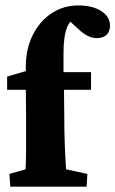

<svg xmlns="http://www.w3.org/2000/svg" viewBox="-20 -702 434 722"><path d="M305.7 0H18.6L15.6 -47.9L76.2 -65.4Q77.1 -86.9 77.6 -103.5Q78.1 -120.1 78.1 -139.2Q78.1 -158.2 78.1 -187Q78.1 -215.8 78.1 -262.7L77.1 -364.3V-452.1Q77.1 -517.6 103 -569.8Q128.9 -622.1 173.8 -651.9Q218.8 -681.6 274.4 -681.6Q327.1 -681.6 360.4 -660.6Q393.6 -639.6 393.6 -605.5Q393.6 -583 380.4 -570.8Q367.2 -558.6 343.8 -558.6Q314.5 -558.6 283.2 -585L223.6 -639.6L272.5 -632.8Q246.1 -632.8 232.4 -599.6Q218.8 -566.4 218.8 -501V-430.7L220.7 -364.3L221.7 -262.7Q221.7 -211.9 223.6 -158.2Q225.6 -104.5 228.5 -65.4L308.6 -47.9ZM6.8 -364.3V-414.1L77.1 -434.6L129.9 -430.7H322.3V-364.3Z"/></svg>

Font: Crimson Pro ExtraBold
Style: Regular
Weight: 800
Designer: Jacques Le Bailly
Foundry: Baron von Fonthausen
Version: Version 1.003